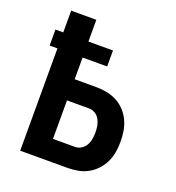

<svg xmlns="http://www.w3.org/2000/svg" viewBox="-133 -841 866 947"><g transform="rotate(20 300.0 -367.5)"><path d="M79 0V-537H38V-621H79V-735H211V-621H340V-537H211V-423H326Q354 -423 381.5 -417.5Q409 -412 433.5 -399Q458 -386 477 -365.5Q496 -345 508 -319.5Q520 -294 524.5 -266.5Q529 -239 529 -211Q529 -184 524.5 -156Q520 -128 508 -103Q496 -78 477 -57.5Q458 -37 433.5 -23.5Q409 -10 381.5 -5Q354 0 326 0ZM326 -110Q344 -110 359 -119.5Q374 -129 382.5 -144Q391 -159 394 -176.5Q397 -194 397 -211Q397 -229 394 -246Q391 -263 382.5 -278.5Q374 -294 359 -303Q344 -312 326 -312H211V-110Z"/></g></svg>

Font: Iosevka SS04 XBd Ex
Style: Regular
Weight: 800
Width: 7
Monospace: yes
Designer: Belleve Invis
Foundry: Belleve Invis
Version: Version 19.0.0; ttfautohint (v1.8.4)